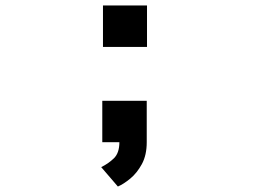

<svg xmlns="http://www.w3.org/2000/svg" viewBox="-20 -520 940 702"><path d="M356.5 -500H517.5V-348.5H356.5ZM354 0V-151.5H516.5V0Q516.5 47 498.8 79.8Q481 112.5 456.5 132.8Q432 153 411 162L350 91Q376 78.5 396.2 59Q416.5 39.5 416.5 0Z"/></svg>

Font: Trispace Expanded SemiBold
Style: Regular
Weight: 600
Width: 7
Designer: Tyler Finck
Foundry: Etcetera Type Company
Version: Version 1.210; ttfautohint (v1.8.3)